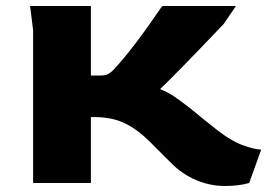

<svg xmlns="http://www.w3.org/2000/svg" viewBox="-20 -608 898 638"><path d="M551 -64 479 -136Q437 -178 394.5 -198.5Q352 -219 292 -219H282V0H90V-508L80 -588H282V-357H312Q328 -357 338 -361.5Q348 -366 359 -378Q421 -444 519 -588H764L723 -528Q562 -359 512 -312Q539 -301 559.5 -287Q580 -273 616 -245L655 -213L704 -174Q751 -138 789.5 -124.5Q828 -111 848 -111L808 0Q775 10 727 10Q678 10 632 -9.5Q586 -29 551 -64Z"/></svg>

Font: Gold Bold
Style: Regular
Weight: 400
Designer: jaiki
Version: Version 1.000